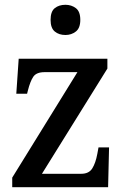

<svg xmlns="http://www.w3.org/2000/svg" viewBox="-20 -781 519 801"><path d="M31 0V-40L303 -480H166Q132 -480 119 -461Q106 -442 96 -402L93 -390H48L58 -536H428V-495L155 -56H319Q351 -56 365 -78.5Q379 -101 386 -139L391 -166H435L431 0ZM253 -635Q226 -635 208.5 -649.5Q191 -664 191 -698Q191 -733 208.5 -747Q226 -761 253 -761Q278 -761 296.5 -747Q315 -733 315 -698Q315 -664 296.5 -649.5Q278 -635 253 -635Z"/></svg>

Font: Noto Serif Bengali SemiCondensed Medium
Style: Regular
Weight: 500
Width: 4
Designer: Juan Bruce, Universal Thirst, Indian Type Foundry and the Monotype Design Team.
Foundry: Monotype Imaging Inc.
Version: Version 2.003; ttfautohint (v1.8.4.7-5d5b)